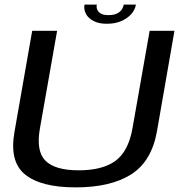

<svg xmlns="http://www.w3.org/2000/svg" viewBox="-20 -808 793 832"><path d="M308 4Q459 4 547.8 -52Q636.5 -108 660 -238L736 -674.5H628.5L554 -251.5Q536.5 -152.5 480.5 -111.2Q424.5 -70 321 -70Q218.5 -70 177 -111.5Q135.5 -153 153 -251.5L227.5 -674.5H119.5L43 -238Q19.5 -108 88.5 -52Q157.5 4 308 4ZM442.5 -705Q479 -705 505.8 -716.8Q532.5 -728.5 549 -747.2Q565.5 -766 569 -788H516Q514 -776 506.8 -765.5Q499.5 -755 485.5 -748.8Q471.5 -742.5 449 -742.5Q429 -742.5 417.5 -749Q406 -755.5 401.5 -765.8Q397 -776 399.5 -788H346Q342.5 -766 352.8 -747.2Q363 -728.5 385.8 -716.8Q408.5 -705 442.5 -705Z"/></svg>

Font: Anybody SemiExpanded
Style: Italic
Weight: 400
Width: 6
Italic angle: -10°
Version: Version 1.113;gftools[0.9.25]